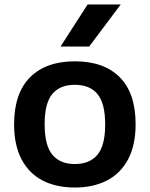

<svg xmlns="http://www.w3.org/2000/svg" viewBox="-20 -828 669 858"><path d="M43 -272Q43 -411 114.2 -482.5Q185.5 -554 314.5 -554Q444 -554 515 -483Q586 -412 586 -272.5Q586 -180 552.8 -116.8Q519.5 -53.5 458.5 -21.8Q397.5 10 314.5 10Q231 10 170.2 -21.5Q109.5 -53 76.2 -116.2Q43 -179.5 43 -272ZM450 -271.5Q450 -366.5 415.5 -407.8Q381 -449 314.5 -449Q248 -449 213.8 -408Q179.5 -367 179.5 -273Q179.5 -178.5 213.8 -136.8Q248 -95 314.5 -95Q381 -95 415.5 -136.5Q450 -178 450 -271.5ZM250.5 -620 371.5 -808H519.5L378.5 -620Z"/></svg>

Font: Encode Sans Semi Expanded SmBd
Style: Regular
Weight: 600
Width: 6
Designer: Multiple Designers
Foundry: Impallari Type
Version: Version 2.000